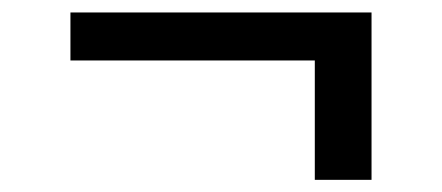

<svg xmlns="http://www.w3.org/2000/svg" viewBox="-20 -339 709 308"><path d="M576 -319V-50.5H485V-242H93V-319Z"/></svg>

Font: Merriweather 36pt
Style: Bold
Weight: 700
Designer: Eben Sorkin
Foundry: Eben Sorkin
Version: Version 2.100